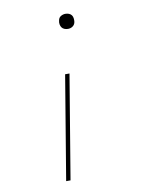

<svg xmlns="http://www.w3.org/2000/svg" viewBox="-84 -589 668 865"><g transform="rotate(-10 250.0 -156.5)"><path d="M276 -459Q267 -459 259.5 -462Q252 -465 247.5 -471Q243 -477 241.5 -485.5Q240 -494 242 -502Q243 -508 245.5 -513Q248 -518 253.5 -521.5Q259 -525 264.5 -526.5Q270 -528 275 -528Q284 -528 291.5 -525Q299 -522 303.5 -516Q308 -510 309 -501.5Q310 -493 309 -485Q308 -479 305 -474Q302 -469 297 -465.5Q292 -462 286.5 -460.5Q281 -459 276 -459ZM148 215 227 -260H247L168 215Z"/></g></svg>

Font: Iosevka Curly Slab Thin
Style: Italic
Weight: 100
Italic angle: -9°
Monospace: yes
Designer: Belleve Invis
Foundry: Belleve Invis
Version: Version 22.1.2; ttfautohint (v1.8.4)